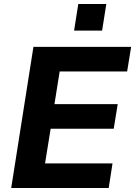

<svg xmlns="http://www.w3.org/2000/svg" viewBox="-20 -939 675 959"><path d="M36 0 147 -705H635L615 -582H278L252 -419H568L548 -296H233L205 -123H542L523 0ZM350 -786 371 -919H511L490 -786Z"/></svg>

Font: Nunito Sans 11pt ExtraBold
Style: Italic
Weight: 800
Italic angle: -9°
Version: Version 3.101;gftools[0.9.27]